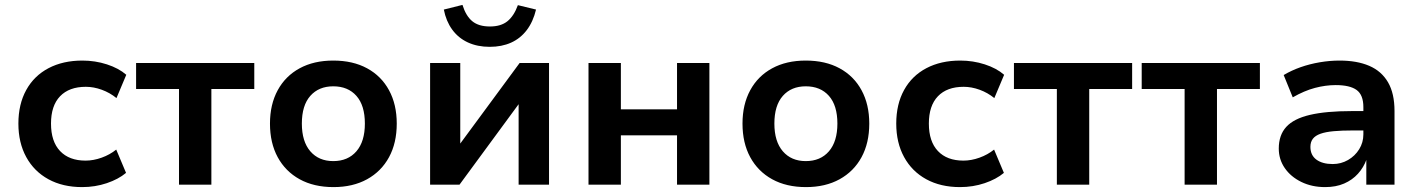

<svg xmlns="http://www.w3.org/2000/svg" viewBox="-20 -753 5786 783"><path d="M315 10Q236 10 177.5 -22Q119 -54 87 -112.5Q55 -171 55 -249Q55 -328 87 -386Q119 -444 178 -475Q237 -506 316 -506Q368 -506 416 -490.5Q464 -475 495 -448L455 -353Q428 -375 395 -387Q362 -399 330 -399Q262 -399 225 -360.5Q188 -322 188 -249Q188 -176 225 -137Q262 -98 329 -98Q361 -98 394.5 -110Q428 -122 454 -143L494 -48Q463 -22 415.5 -6Q368 10 315 10Z M710 0V-390H535V-496H1017V-390H842V0Z M1340 10Q1260 10 1202 -22Q1144 -54 1112.5 -112Q1081 -170 1081 -249Q1081 -327 1112.5 -385Q1144 -443 1202 -474.5Q1260 -506 1339 -506Q1419 -506 1477 -474.5Q1535 -443 1566.5 -385Q1598 -327 1598 -249Q1598 -170 1566.5 -112Q1535 -54 1477 -22Q1419 10 1340 10ZM1339 -96Q1399 -96 1433.5 -136Q1468 -176 1468 -249Q1468 -323 1433.5 -362Q1399 -401 1339 -401Q1280 -401 1245.5 -362Q1211 -323 1211 -249Q1211 -176 1245.5 -136Q1280 -96 1339 -96Z M1734 0V-496H1857V-154H1847L2099 -496H2219V0H2095V-343H2106L1854 0ZM1977 -562Q1927 -562 1888 -580Q1849 -598 1824 -632.5Q1799 -667 1790 -714L1866 -733Q1880 -688 1906 -666.5Q1932 -645 1978 -645Q2023 -645 2049.5 -666.5Q2076 -688 2092 -732L2166 -714Q2154 -664 2128 -630Q2102 -596 2064 -579Q2026 -562 1977 -562Z M2380 0V-496H2512V-307H2741V-496H2873V0H2741V-201H2512V0Z M3267 10Q3187 10 3129 -22Q3071 -54 3039.5 -112Q3008 -170 3008 -249Q3008 -327 3039.5 -385Q3071 -443 3129 -474.5Q3187 -506 3266 -506Q3346 -506 3404 -474.5Q3462 -443 3493.5 -385Q3525 -327 3525 -249Q3525 -170 3493.5 -112Q3462 -54 3404 -22Q3346 10 3267 10ZM3266 -96Q3326 -96 3360.5 -136Q3395 -176 3395 -249Q3395 -323 3360.5 -362Q3326 -401 3266 -401Q3207 -401 3172.5 -362Q3138 -323 3138 -249Q3138 -176 3172.5 -136Q3207 -96 3266 -96Z M3895 10Q3816 10 3757.5 -22Q3699 -54 3667 -112.5Q3635 -171 3635 -249Q3635 -328 3667 -386Q3699 -444 3758 -475Q3817 -506 3896 -506Q3948 -506 3996 -490.5Q4044 -475 4075 -448L4035 -353Q4008 -375 3975 -387Q3942 -399 3910 -399Q3842 -399 3805 -360.5Q3768 -322 3768 -249Q3768 -176 3805 -137Q3842 -98 3909 -98Q3941 -98 3974.5 -110Q4008 -122 4034 -143L4074 -48Q4043 -22 3995.5 -6Q3948 10 3895 10Z M4290 0V-390H4115V-496H4597V-390H4422V0Z M4811 0V-390H4636V-496H5118V-390H4943V0Z M5384 10Q5330 10 5287 -11Q5244 -32 5219.5 -67.5Q5195 -103 5195 -147Q5195 -202 5225.5 -235.5Q5256 -269 5322 -284.5Q5388 -300 5493 -300H5557V-221H5498Q5452 -221 5419 -218Q5386 -215 5365 -207.5Q5344 -200 5334 -187Q5324 -174 5324 -154Q5324 -120 5348.5 -102Q5373 -84 5415 -84Q5449 -84 5477.5 -100.5Q5506 -117 5523 -144.5Q5540 -172 5540 -205V-316Q5540 -366 5512.5 -386Q5485 -406 5427 -406Q5386 -406 5342.5 -394.5Q5299 -383 5252 -356L5215 -447Q5247 -466 5284 -479Q5321 -492 5362 -499Q5403 -506 5443 -506Q5514 -506 5564 -484.5Q5614 -463 5640.5 -417.5Q5667 -372 5667 -300V0H5552V-103H5553Q5541 -70 5518 -44.5Q5495 -19 5461.5 -4.5Q5428 10 5384 10Z"/></svg>

Font: Nunito Sans 9pt
Style: Bold
Weight: 700
Version: Version 3.101;gftools[0.9.27]